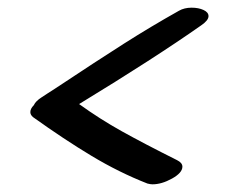

<svg xmlns="http://www.w3.org/2000/svg" viewBox="-20 -566 640 500"><path d="M59 -274Q59 -283 68 -292Q73 -303 89 -313Q95 -317 103.5 -322.5Q112 -328 123 -335Q233 -408 303 -452.5Q373 -497 446 -538Q460 -546 479 -546Q497 -546 510 -540Q523 -534 523 -524Q523 -513 504 -500Q383 -415 186 -295Q240 -256 297.5 -224Q355 -192 441 -149Q455 -142 455 -132Q455 -116 428 -101Q401 -86 377 -86Q372 -86 364 -88Q290 -117 218.5 -160Q147 -203 66 -261Q59 -267 59 -274Z"/></svg>

Font: Sedgwick Ave
Style: Regular
Weight: 400
Designer: Kevin Burke, Pedro Vergani
Foundry: Google, Inc.
Version: Version 1.000